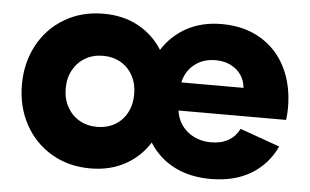

<svg xmlns="http://www.w3.org/2000/svg" viewBox="-43 -581 1062 657"><g transform="rotate(5 488.0 -252.5)"><path d="M30.3 -252Q30.3 -327.1 63 -387.7Q95.7 -448.2 154.3 -482.9Q212.9 -517.6 288.1 -517.6Q355.5 -517.6 407.2 -489.5Q459 -461.4 490.7 -411.1Q522.5 -461.4 574.2 -489.5Q626 -517.6 694.3 -517.6Q770.5 -517.6 827.1 -484.1Q883.8 -450.7 914.1 -390.4Q944.3 -330.1 944.3 -252Q944.3 -230.5 941.4 -210H571.8Q578.1 -165.5 611.3 -138.4Q644.5 -111.3 692.4 -111.3Q727.1 -111.3 751.5 -125.5Q775.9 -139.6 789.1 -166L925.8 -117.2Q897 -55.2 840.1 -20.8Q783.2 13.7 701.2 13.7Q628.9 13.7 575.4 -14.2Q522 -42 490.2 -92.8Q458.5 -42.5 406.7 -14.4Q355 13.7 288.1 13.7Q212.9 13.7 154.3 -21Q95.7 -55.7 63 -116.2Q30.3 -176.8 30.3 -252ZM416 -252Q416 -287.6 401.1 -315.4Q386.2 -343.3 359.6 -358.6Q333 -374 298.8 -374Q264.6 -374 238 -358.6Q211.4 -343.3 196 -315.4Q180.7 -287.6 180.7 -252Q180.7 -216.3 196 -188.5Q211.4 -160.6 238 -145.3Q264.6 -129.9 298.8 -129.9Q333 -129.9 359.6 -145.3Q386.2 -160.6 401.1 -188.5Q416 -216.3 416 -252ZM786.6 -306.6Q784.7 -331.1 771.5 -350.6Q758.3 -370.1 735.6 -381.3Q712.9 -392.6 683.6 -392.6Q641.1 -392.6 611.3 -369.1Q581.5 -345.7 573.2 -306.6Z"/></g></svg>

Font: Wanted Sans ExtraBold
Style: Regular
Weight: 800
Designer: Original Design by Kil Hyung-jin and Kang Hanbin, Wanted Lab, Inc; Hangeul from Source Han Sans by Jang Soo-young and Ka
Foundry: Wanted Lab, Inc.
Version: Version 1.003